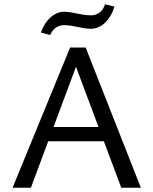

<svg xmlns="http://www.w3.org/2000/svg" viewBox="-20 -881 720 901"><path d="M549 0 320 -612H353L125 0H39L309 -658H382L641 0ZM158 -218 182 -285H476L512 -218ZM216 -717 172 -728Q182 -757 198.5 -779Q215 -801 236.5 -813.5Q258 -826 281 -826Q299 -826 321 -821.5Q343 -817 365.5 -813Q388 -809 408 -809Q430 -809 447.5 -822.5Q465 -836 473 -861L517 -850Q503 -803 473 -774.5Q443 -746 407 -746Q386 -746 364 -750.5Q342 -755 321 -759Q300 -763 281 -763Q260 -763 242.5 -751.5Q225 -740 216 -717Z"/></svg>

Font: Ysabeau Office Medium
Style: Regular
Weight: 500
Designer: Christian Thalmann (Catharsis Fonts)
Version: Version 2.001;gftools[0.9.30]; featfreeze: tnum,lnum,ss02